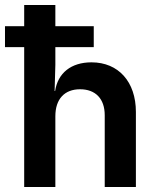

<svg xmlns="http://www.w3.org/2000/svg" viewBox="-20 -750 640 770"><path d="M0 -561H77V0H202V-284C202 -353 239 -392 301 -392C363 -392 400 -354 400 -288V0H525V-301C525 -422 455 -500 347 -500C265 -500 212 -457 201 -385H199L202 -490V-561H356V-645H202V-730H77V-645H0Z"/></svg>

Font: JetBrains Mono
Style: Bold
Weight: 558
Monospace: yes
Designer: Philipp Nurullin, Konstantin Bulenkov
Foundry: JetBrains
Version: Version 2.305